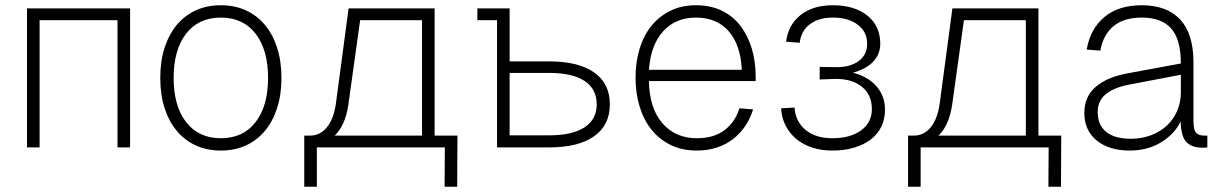

<svg xmlns="http://www.w3.org/2000/svg" viewBox="-20 -562 4658 732"><path d="M83 0V-530H476V0H428V-485H131V0Z M822 12Q769 12 726.5 -7.5Q684 -27 654 -63Q624 -99 607.5 -150Q591 -201 591 -265Q591 -329 607.5 -380Q624 -431 654 -467Q684 -503 726.5 -522.5Q769 -542 822 -542Q875 -542 917.5 -522.5Q960 -503 990 -467Q1020 -431 1036.5 -380Q1053 -329 1053 -265Q1053 -201 1036.5 -150Q1020 -99 990 -63Q960 -27 917.5 -7.5Q875 12 822 12ZM822 -35Q907 -35 954.5 -96.5Q1002 -158 1002 -265Q1002 -372 954.5 -433.5Q907 -495 822 -495Q737 -495 689.5 -433.5Q642 -372 642 -265Q642 -158 689.5 -96.5Q737 -35 822 -35Z M1140 150V-45H1162Q1201 -45 1227 -77.5Q1253 -110 1261 -170L1309 -530H1637V-45H1724L1723 150H1675L1676 0H1188V150ZM1308 -162Q1296 -83 1256 -45H1589V-485H1353Z M1875 0V-485H1800V-530H1923V-328H2073Q2185 -328 2245 -286Q2305 -244 2305 -164Q2305 -85 2245 -42.5Q2185 0 2073 0ZM1923 -46H2073Q2162 -46 2208.5 -76.5Q2255 -107 2255 -164Q2255 -223 2208.5 -253.5Q2162 -284 2073 -284H1923Z M2637 12Q2580 12 2536.5 -9.5Q2493 -31 2463.5 -68Q2434 -105 2418.5 -156Q2403 -207 2403 -265Q2403 -324 2418 -374.5Q2433 -425 2462.5 -462Q2492 -499 2535 -520.5Q2578 -542 2633 -542Q2689 -542 2731.5 -521.5Q2774 -501 2802.5 -464Q2831 -427 2846 -377.5Q2861 -328 2861 -269V-253H2454Q2456 -149 2505.5 -92Q2555 -35 2637 -35Q2702 -35 2742.5 -66Q2783 -97 2799 -149L2851 -145Q2841 -111 2821.5 -82Q2802 -53 2775 -32Q2748 -11 2713 0.5Q2678 12 2637 12ZM2808 -296Q2804 -390 2758.5 -442.5Q2713 -495 2633 -495Q2556 -495 2508.5 -443Q2461 -391 2454 -296Z M3153 12Q3111 12 3076 0.5Q3041 -11 3015.5 -32.5Q2990 -54 2975 -83.5Q2960 -113 2958 -149L3009 -152Q3013 -98 3051.5 -66.5Q3090 -35 3153 -35Q3222 -35 3263 -65Q3304 -95 3304 -146Q3304 -201 3265 -232Q3226 -263 3160 -261L3105 -259V-307L3160 -306Q3218 -304 3252 -328Q3286 -352 3286 -395Q3286 -441 3250 -468Q3214 -495 3155 -495Q3101 -495 3067.5 -469.5Q3034 -444 3029 -399L2977 -403Q2985 -467 3032 -504.5Q3079 -542 3155 -542Q3238 -542 3287 -502.5Q3336 -463 3336 -395Q3336 -356 3309.5 -327.5Q3283 -299 3232 -285Q3291 -269 3322.5 -232Q3354 -195 3354 -144Q3354 -108 3340 -79Q3326 -50 3299.5 -30Q3273 -10 3236 1Q3199 12 3153 12Z M3442 150V-45H3464Q3503 -45 3529 -77.5Q3555 -110 3563 -170L3611 -530H3939V-45H4026L4025 150H3977L3978 0H3490V150ZM3610 -162Q3598 -83 3558 -45H3891V-485H3655Z M4287 12Q4208 12 4161 -26.5Q4114 -65 4114 -131Q4114 -194 4157.5 -231Q4201 -268 4277 -282L4482 -320Q4482 -412 4445 -453.5Q4408 -495 4333 -495Q4265 -495 4225.5 -462.5Q4186 -430 4175 -369L4123 -373Q4137 -453 4191 -497.5Q4245 -542 4333 -542Q4429 -542 4479.5 -487.5Q4530 -433 4530 -326V-102Q4530 -67 4540 -56Q4550 -45 4572 -45H4583V0Q4578 1 4573 1Q4568 1 4563 1Q4525 1 4504 -19.5Q4483 -40 4481 -99Q4459 -52 4407.5 -20Q4356 12 4287 12ZM4291 -33Q4333 -33 4368.5 -46.5Q4404 -60 4429 -83.5Q4454 -107 4468 -139.5Q4482 -172 4482 -209V-277L4288 -240Q4228 -229 4196.5 -203.5Q4165 -178 4165 -135Q4165 -85 4197.5 -59Q4230 -33 4291 -33Z"/></svg>

Font: Geist ExtLt
Style: Regular
Weight: 400
Designer: Basement.studio, Andrés Briganti, Mateo Zaragoza
Foundry: Basement.studio, Vercel, Andrés Briganti, Guido Ferreyra, Mateo Zaragoza
Version: Version 1.401